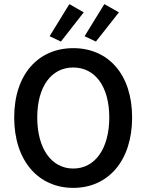

<svg xmlns="http://www.w3.org/2000/svg" viewBox="-20 -901 712 933"><path d="M317 -881 221 -725 276 -699 387 -841ZM487 -881 391 -725 446 -699 558 -841ZM49 -330C49 -119 167 12 336 12C505 12 622 -119 622 -330C622 -541 505 -667 336 -667C167 -667 49 -541 49 -330ZM511 -330C511 -179 442 -82 336 -82C230 -82 161 -179 161 -330C161 -481 230 -573 336 -573C442 -573 511 -481 511 -330Z"/></svg>

Font: Cambridge Sans Medium
Style: Regular
Weight: 500
Version: Version 2.020;PS 002.020;hotconv 1.0.88;makeotf.lib2.5.64775